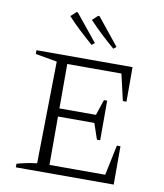

<svg xmlns="http://www.w3.org/2000/svg" viewBox="-96 -973 898 1051"><g transform="rotate(10 353.5 -447.5)"><path d="M588 -213H608V0H64V-20Q93 -28 120.5 -33.5Q148 -39 175 -42L184 -609L64 -630V-651H598V-459H578L544 -606H217L243 -632V-359H446L475 -446H493V-226H475L445 -314H243V-20L217 -45H553ZM356 -732Q319 -764 283 -797.5Q247 -831 214 -867L244 -895L251 -894L372 -745ZM477 -732Q439 -764 403.5 -797.5Q368 -831 334 -867L364 -895L372 -894L492 -745Z"/></g></svg>

Font: Piazzolla Thin ExtraLight
Style: Regular
Weight: 250
Version: Version 2.005